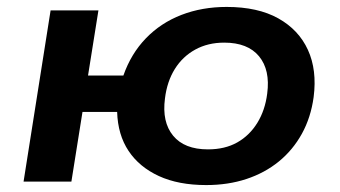

<svg xmlns="http://www.w3.org/2000/svg" viewBox="-20 -524 982 554"><path d="M575 10Q495 10 438.5 -16Q382 -42 351 -88.5Q320 -135 318 -201H218L186 0H48L126 -494H264L234 -306H336Q358 -369 401 -413.5Q444 -458 503.5 -481Q563 -504 634 -504Q724 -504 783 -471Q842 -438 868.5 -380Q895 -322 885 -244Q877 -185 851 -138Q825 -91 784.5 -58Q744 -25 691 -7.5Q638 10 575 10ZM580 -93Q629 -93 664.5 -113Q700 -133 722.5 -169.5Q745 -206 751 -254Q760 -322 727.5 -361.5Q695 -401 627 -401Q580 -401 543.5 -381Q507 -361 484.5 -325Q462 -289 456 -240Q447 -172 479.5 -132.5Q512 -93 580 -93Z"/></svg>

Font: Nunito Sans 10pt SemiExpanded
Style: Bold Italic
Weight: 700
Width: 6
Italic angle: -9°
Designer: Vernon Adams
Foundry: Vernon Adams
Version: Version 3.101;gftools[0.9.27]